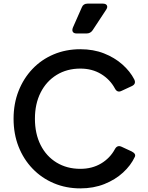

<svg xmlns="http://www.w3.org/2000/svg" viewBox="-20 -1029 817 1061"><path d="M424 12Q345 12 277.5 -16.5Q210 -45 160 -97Q110 -149 82.5 -219Q55 -289 55 -373Q55 -456 82.5 -526Q110 -596 159.5 -648Q209 -700 276.5 -728.5Q344 -757 424 -757Q496 -757 554.5 -734Q613 -711 656 -673Q699 -635 722 -590Q734 -565 708 -553L652 -527Q628 -515 615 -540Q588 -590 538.5 -620Q489 -650 424 -650Q350 -650 293 -615Q236 -580 204.5 -517.5Q173 -455 173 -373Q173 -290 204.5 -227.5Q236 -165 293 -130.5Q350 -96 424 -96Q489 -96 538.5 -125.5Q588 -155 615 -205Q628 -229 652 -218L708 -192Q733 -179 725 -162Q703 -115 660 -75.5Q617 -36 557 -12Q497 12 424 12ZM404 -844Q388 -844 382.5 -853Q377 -862 383 -877L432 -988Q440 -1009 464 -1009H548Q565 -1009 570.5 -999.5Q576 -990 567 -976L492 -862Q480 -844 458 -844Z"/></svg>

Font: Pitagon Sans Text SemiBold
Style: Regular
Weight: 600
Designer: Travis Tran
Foundry: Pitagon
Version: Version 1.001; ttfautohint (v1.8.4.7-5d5b);gftools[0.9.26]